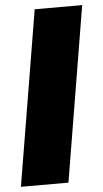

<svg xmlns="http://www.w3.org/2000/svg" viewBox="-53 -761 425 795"><g transform="rotate(-5 160.0 -363.5)"><path d="M319.6 -727.3 198.9 0H1.4L122.2 -727.3Z"/></g></svg>

Font: Inter P Black
Style: Italic
Weight: 900
Italic angle: -9.40001°
Designer: Rasmus Andersson
Foundry: rsms
Version: Version 3.018;git-588b23468